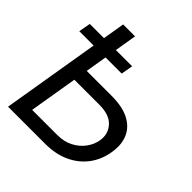

<svg xmlns="http://www.w3.org/2000/svg" viewBox="-197 -864 1001 1001"><g transform="rotate(45 303.5 -364.0)"><path d="M153.8 -421.9H361.8Q439.9 -421.9 489.5 -396.5Q539.1 -371.1 559.3 -324.5Q579.6 -277.8 568.8 -214.8Q558.6 -151.4 522.7 -103Q486.8 -54.7 428.5 -27.3Q370.1 0 291.5 0H19L140.1 -727.5H228L119.6 -77.1H305.2Q355 -77.1 392.6 -96.9Q430.2 -116.7 453.4 -148.7Q476.6 -180.7 481.9 -215.8Q490.7 -268.1 457 -305.9Q423.3 -343.8 349.1 -343.8H141.1ZM3.4 -541 15.1 -606.4H327.6L315.9 -541Z"/></g></svg>

Font: Inter Tight
Style: Italic
Weight: 400
Italic angle: -9.39999°
Designer: Rasmus Andersson
Foundry: rsms
Version: Version 3.002